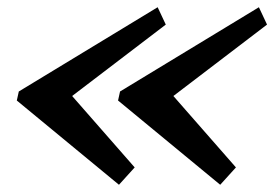

<svg xmlns="http://www.w3.org/2000/svg" viewBox="-20 -653 758 531"><path d="M459.5 -387.5 718.5 -585 696 -633 312 -400 306.5 -375 589 -142 632.5 -190ZM179.5 -387.5 438.5 -585 416 -633 32 -400 26.5 -375 309 -142 352.5 -190Z"/></svg>

Font: Besley SemiBold
Style: Italic
Weight: 600
Italic angle: -13°
Designer: Owen Earl
Foundry: indestructible type*
Version: Version 2.001